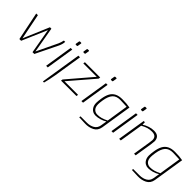

<svg xmlns="http://www.w3.org/2000/svg" viewBox="183 -1952 3410 3410"><g transform="rotate(45 1888.0 -246.5)"><path d="M101 -532H143L240 -47L446 -532H482L568 -45L756 -438Q765 -457 774.5 -487Q784 -517 788 -540H821Q821 -513 812 -480Q803 -447 789 -417L585 0H540L457 -471L254 0H210Z M979 -650 990 -717Q992 -730 1006 -730H1031Q1037 -730 1039.5 -726.5Q1042 -723 1041 -717L1030 -650Q1029 -637 1016 -637H990Q985 -637 981.5 -640.5Q978 -644 979 -650ZM966 -532H1007L923 0H882Z M1173 -650 1184 -717Q1186 -730 1200 -730H1225Q1231 -730 1233.5 -726.5Q1236 -723 1235 -717L1224 -650Q1223 -637 1210 -637H1184Q1179 -637 1175.5 -640.5Q1172 -644 1173 -650ZM1160 -532H1201L1116 4Q1093 138 1066 237H1038Z M1260 -34 1656 -497H1319L1324 -532H1708L1703 -498L1306 -36H1648Q1648 -30 1645.5 -18Q1643 -6 1642 -1H1255Z M1865 -650 1876 -717Q1878 -730 1892 -730H1917Q1923 -730 1925.5 -726.5Q1928 -723 1927 -717L1916 -650Q1915 -637 1902 -637H1876Q1871 -637 1867.5 -640.5Q1864 -644 1865 -650ZM1852 -532H1893L1809 0H1768Z M1944 231 1949 203H2107Q2189 203 2248 168Q2307 133 2319 62L2339 -58Q2288 -26 2232 -10Q2176 6 2125 6Q2085 6 2051 -14Q2017 -34 1996.5 -73Q1976 -112 1976 -166Q1976 -208 1987 -279Q2001 -368 2031.5 -424Q2062 -480 2117.5 -509Q2173 -538 2261 -538Q2373 -538 2453 -522L2360 67Q2344 163 2266.5 202Q2189 241 2096 237ZM2343 -85 2407 -496 2346 -499Q2276 -503 2242 -503Q2145 -503 2095.5 -448Q2046 -393 2027 -273Q2017 -206 2017 -171Q2017 -101 2051 -65Q2085 -29 2138 -29Q2188 -29 2234.5 -42Q2281 -55 2343 -85Z M2620 -650 2631 -717Q2633 -730 2647 -730H2672Q2678 -730 2680.5 -726.5Q2683 -723 2682 -717L2671 -650Q2670 -637 2657 -637H2631Q2626 -637 2622.5 -640.5Q2619 -644 2620 -650ZM2607 -532H2648L2564 0H2523Z M2801 -532H2831L2832 -471Q2881 -503 2939 -522Q2997 -541 3054 -541Q3127 -541 3160 -506Q3193 -471 3193 -413Q3193 -390 3184 -329L3131 0H3090L3142 -328Q3151 -390 3151 -402Q3151 -503 3039 -503Q2981 -503 2934 -488.5Q2887 -474 2828 -441L2757 0H2716Z M3267 231 3272 203H3430Q3512 203 3571 168Q3630 133 3642 62L3662 -58Q3611 -26 3555 -10Q3499 6 3448 6Q3408 6 3374 -14Q3340 -34 3319.5 -73Q3299 -112 3299 -166Q3299 -208 3310 -279Q3324 -368 3354.5 -424Q3385 -480 3440.5 -509Q3496 -538 3584 -538Q3696 -538 3776 -522L3683 67Q3667 163 3589.5 202Q3512 241 3419 237ZM3666 -85 3730 -496 3669 -499Q3599 -503 3565 -503Q3468 -503 3418.5 -448Q3369 -393 3350 -273Q3340 -206 3340 -171Q3340 -101 3374 -65Q3408 -29 3461 -29Q3511 -29 3557.5 -42Q3604 -55 3666 -85Z"/></g></svg>

Font: Exo ExtraLight
Style: Italic
Weight: 275
Italic angle: -9°
Designer: Natanael Gama
Foundry: Natanael Gama
Version: Version 1.500; ttfautohint (v1.6)